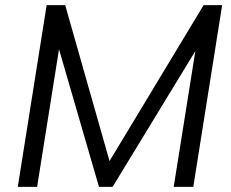

<svg xmlns="http://www.w3.org/2000/svg" viewBox="-20 -725 898 745"><path d="M49 0 161 -705H233L405 -100L770 -705H842L730 0H654L738 -527L417 0H364L209 -534L124 0Z"/></svg>

Font: Mulish
Style: Italic
Weight: 400
Italic angle: -9°
Designer: Vernon Adams
Foundry: Vernon Adams
Version: Version 3.603; ttfautohint (v1.8.3)